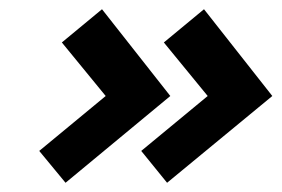

<svg xmlns="http://www.w3.org/2000/svg" viewBox="-20 -476 610 416"><path d="M209 -268 65 -149 122 -80 349 -268 201 -456 114 -384ZM430 -268 286 -149 342 -80 570 -268 422 -456 335 -384Z"/></svg>

Font: Advent Pro
Style: Bold Italic
Weight: 700
Italic angle: -12°
Designer: VivaRado, Andreas Kalpakidis
Foundry: VivaRado, Andreas Kalpakidis
Version: Version 3.000